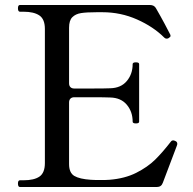

<svg xmlns="http://www.w3.org/2000/svg" viewBox="-20 -750 773 770"><path d="M691 -173Q691 -170 689 -165Q687 -160 686 -157Q671 -119 633 -17Q627 0 609 0H60Q52 0 52 -14Q52 -27 60 -27H74Q117 -27 138.5 -42Q160 -57 160 -96V-634Q160 -673 138 -688Q116 -703 74 -703H60Q52 -703 52 -717Q52 -730 60 -730H581Q599 -730 606 -716Q624 -685 640 -655Q656 -625 663 -611Q664 -609 664 -606Q664 -602 656 -597Q653 -595 648 -595Q643 -595 639 -599Q595 -643 529.5 -672Q464 -701 391 -701H368Q327 -701 305 -697.5Q283 -694 270 -681Q257 -668 257 -639V-416Q257 -406 262.5 -400.5Q268 -395 278 -395H344Q403 -395 422 -396Q465 -397 488.5 -425Q512 -453 512 -493Q512 -500 525 -500Q538 -500 538 -493V-262Q538 -255 525 -255Q512 -255 512 -262Q512 -302 488.5 -330Q465 -358 422 -359Q403 -360 344 -360H278Q268 -360 262.5 -354.5Q257 -349 257 -339V-92Q257 -57 278 -44.5Q299 -32 344 -29Q356 -28 384 -28Q407 -28 419 -29Q481 -34 526.5 -57Q572 -80 602 -109.5Q632 -139 666 -183Q669 -187 674 -187Q678 -187 682 -185Q691 -182 691 -173Z"/></svg>

Font: Shippori Mincho B1 Medium
Style: Regular
Weight: 500
Designer: FONTDASU
Foundry: FONTDASU / Google Inc. / but / Adobe
Version: Version 3.110; ttfautohint (v1.8.3)